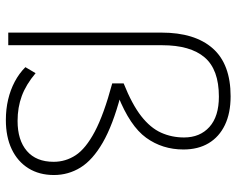

<svg xmlns="http://www.w3.org/2000/svg" viewBox="-94 -686 788 639"><g transform="rotate(90 299.5 -366.0)"><path d="M88 0V-510Q88 -621 140.5 -680.5Q193 -740 300 -740Q356 -740 395.5 -721Q435 -702 456 -667Q477 -632 477 -583Q477 -513 438 -459Q399 -405 298 -365V-374Q396 -348 454 -314.5Q512 -281 537 -240.5Q562 -200 562 -152Q562 -103 539.5 -67Q517 -31 476 -11.5Q435 8 379 8Q343 8 311 0.5Q279 -7 251.5 -21.5Q224 -36 203 -57L223 -91Q261 -59 299 -45Q337 -31 382 -31Q446 -31 482 -62Q518 -93 518 -151Q518 -191 496 -224.5Q474 -258 417.5 -288Q361 -318 257 -346V-384Q327 -412 366 -442.5Q405 -473 421 -508.5Q437 -544 437 -585Q437 -638 402 -669.5Q367 -701 301 -701Q211 -701 170.5 -653.5Q130 -606 130 -512V0Z"/></g></svg>

Font: Mulish ExtraLight ExtraLight
Style: Regular
Weight: 250
Version: Version 3.603